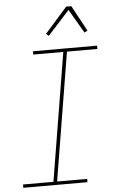

<svg xmlns="http://www.w3.org/2000/svg" viewBox="-63 -1003 625 1044"><g transform="rotate(-5 250.0 -480.5)"><path d="M21 0V-18H187L302 -717H138V-735H488V-717H322L207 -18H371V0ZM231 -811 217 -823 339 -961H367L443 -821L426 -812L350 -942Z"/></g></svg>

Font: Iosevka SS18 Thin
Style: Italic
Weight: 100
Italic angle: -9°
Monospace: yes
Designer: Belleve Invis
Foundry: Belleve Invis
Version: Version 25.1.1; ttfautohint (v1.8.4)